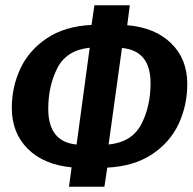

<svg xmlns="http://www.w3.org/2000/svg" viewBox="-20 -712 736 732"><path d="M389 -73 378 0H243L253 -74Q147 -84 86 -144.5Q25 -205 25 -301Q25 -380 57.5 -450Q90 -520 158.5 -566Q227 -612 329 -617L340 -692H475L465 -616Q571 -607 632.5 -547Q694 -487 694 -392Q694 -311 661.5 -240.5Q629 -170 560 -124Q491 -78 389 -73ZM272 -161 322 -530Q234 -521 199 -453Q164 -385 164 -297Q164 -171 272 -161ZM554 -395Q554 -519 445 -529L394 -161Q483 -170 518.5 -238Q554 -306 554 -395Z"/></svg>

Font: Fira Sans Compressed SemiBold
Style: Italic
Weight: 600
Width: 1
Italic angle: -8°
Designer: bBox Type GmbH & Carrois Corporate GbR & Edenspiekermann AG
Foundry: bBox Type GmbH & Carrois Corporate GbR & Edenspiekermann AG
Version: Version 4.301